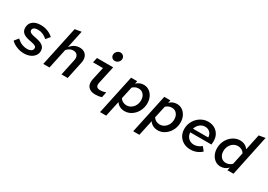

<svg xmlns="http://www.w3.org/2000/svg" viewBox="14 -1779 4199 3007"><g transform="rotate(30 2113.0 -275.5)"><path d="M284 10Q217 10 153.5 -15Q90 -40 46 -83L104 -156Q154 -111 199 -93.5Q244 -76 290 -76Q337 -76 364.5 -94.5Q392 -113 392 -143Q392 -168 371 -180.5Q350 -193 317 -200Q284 -207 247 -214.5Q210 -222 177 -236.5Q144 -251 123 -278.5Q102 -306 102 -354Q102 -424 153 -466.5Q204 -509 297 -509Q360 -509 418 -487.5Q476 -466 522 -424L464 -352Q382 -423 295 -423Q250 -423 225.5 -407Q201 -391 201 -364Q201 -339 222.5 -325.5Q244 -312 277.5 -304.5Q311 -297 349 -289.5Q387 -282 420.5 -267.5Q454 -253 475.5 -226Q497 -199 497 -153Q497 -106 469 -69Q441 -32 393 -11Q345 10 284 10Z M631 0 784 -717 900 -737 833 -423Q906 -508 999 -508Q1053 -508 1088.5 -483.5Q1124 -459 1137.5 -416Q1151 -373 1139 -316L1072 0H960L1022 -292Q1035 -348 1011 -383Q987 -418 937 -418Q871 -418 820 -360L743 0Z M1576 -600Q1545 -600 1524.5 -620.5Q1504 -641 1504 -671Q1504 -706 1530.5 -733Q1557 -760 1592 -760Q1622 -760 1643.5 -739Q1665 -718 1665 -688Q1665 -652 1639 -626Q1613 -600 1576 -600ZM1574 9Q1486 9 1444 -41Q1402 -91 1423 -185L1473 -411H1293L1313 -501H1606L1536 -182Q1526 -132 1544.5 -110Q1563 -88 1607 -88Q1631 -88 1655 -92Q1679 -96 1708 -106L1688 -10Q1663 0 1632.5 4.5Q1602 9 1574 9Z M1778 209 1930 -501H2040L2030 -450Q2058 -479 2091.5 -492Q2125 -505 2162 -505Q2216 -505 2259 -475.5Q2302 -446 2327 -395Q2352 -344 2352 -280Q2352 -222 2332.5 -170.5Q2313 -119 2278 -79.5Q2243 -40 2197.5 -17.5Q2152 5 2099 5Q2052 5 2012.5 -15Q1973 -35 1950 -72L1889 209ZM2080 -89Q2126 -89 2163 -113.5Q2200 -138 2221.5 -179.5Q2243 -221 2243 -272Q2243 -334 2209.5 -374Q2176 -414 2119 -414Q2060 -414 2014 -370L1966 -151Q1983 -123 2014 -106Q2045 -89 2080 -89Z M2378 209 2530 -501H2640L2630 -450Q2658 -479 2691.5 -492Q2725 -505 2762 -505Q2816 -505 2859 -475.5Q2902 -446 2927 -395Q2952 -344 2952 -280Q2952 -222 2932.5 -170.5Q2913 -119 2878 -79.5Q2843 -40 2797.5 -17.5Q2752 5 2699 5Q2652 5 2612.5 -15Q2573 -35 2550 -72L2489 209ZM2680 -89Q2726 -89 2763 -113.5Q2800 -138 2821.5 -179.5Q2843 -221 2843 -272Q2843 -334 2809.5 -374Q2776 -414 2719 -414Q2660 -414 2614 -370L2566 -151Q2583 -123 2614 -106Q2645 -89 2680 -89Z M3293 10Q3223 10 3168.5 -20Q3114 -50 3083 -103Q3052 -156 3052 -225Q3052 -283 3073.5 -334.5Q3095 -386 3132.5 -425Q3170 -464 3219.5 -486.5Q3269 -509 3326 -509Q3391 -509 3441 -480.5Q3491 -452 3519 -402Q3547 -352 3547 -286Q3547 -269 3545.5 -253.5Q3544 -238 3542 -223H3160Q3163 -160 3203.5 -121.5Q3244 -83 3304 -83Q3375 -83 3438 -136L3493 -68Q3455 -31 3403.5 -10.5Q3352 10 3293 10ZM3169 -294H3445Q3443 -348 3408.5 -382.5Q3374 -417 3321 -417Q3267 -417 3226 -382.5Q3185 -348 3169 -294Z M3835 5Q3781 5 3738.5 -24.5Q3696 -54 3671.5 -105Q3647 -156 3647 -220Q3647 -278 3667 -329.5Q3687 -381 3723 -420.5Q3759 -460 3805.5 -482.5Q3852 -505 3904 -505Q3951 -505 3989.5 -485.5Q4028 -466 4051 -430L4112 -717L4226 -737L4071 0H3961L3973 -55Q3943 -24 3908.5 -9.5Q3874 5 3835 5ZM3756 -228Q3756 -166 3790 -126Q3824 -86 3881 -86Q3940 -86 3988 -132L4034 -348Q4017 -377 3986.5 -394Q3956 -411 3919 -411Q3873 -411 3836 -386.5Q3799 -362 3777.5 -321Q3756 -280 3756 -228Z"/></g></svg>

Font: Red Hat Mono Medium
Style: Italic
Weight: 500
Italic angle: -12°
Monospace: yes
Designer: Pentagram, MCKL
Foundry: Pentagram, MCKL
Version: Version 1.023; ttfautohint (v1.8.3)